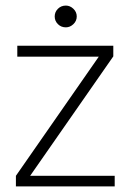

<svg xmlns="http://www.w3.org/2000/svg" viewBox="-20 -668 473 688"><path d="M37 0V-38L334 -465H42V-504H386V-466L88 -38H391V0ZM216 -570Q199 -570 187.5 -581.5Q176 -593 176 -609Q176 -625 187.5 -636.5Q199 -648 216 -648Q231 -648 243 -636.5Q255 -625 255 -609Q255 -593 243 -581.5Q231 -570 216 -570Z"/></svg>

Font: DM Sans ExtraLight
Style: Regular
Weight: 200
Designer: Colophon Foundry, Jonny Pinhorn
Foundry: Colophon Foundry
Version: Version 4.004; ttfautohint (v1.8.4.7-5d5b)